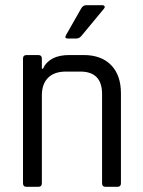

<svg xmlns="http://www.w3.org/2000/svg" viewBox="-20 -723 552 743"><path d="M315 -703H376Q382 -703 384.5 -699Q387 -695 382 -689L295 -584Q287 -574 275 -574H242Q228 -574 236 -588L294 -690Q301 -703 315 -703ZM128 0H83Q69 0 69 -14V-496Q69 -510 83 -510H128Q142 -510 142 -496V-457H146Q171 -510 248 -510H304Q372 -510 410 -471Q448 -432 448 -362V-14Q448 0 434 0H389Q375 0 375 -14V-359Q375 -446 291 -446H235Q190 -446 166 -422Q142 -398 142 -354V-14Q142 0 128 0Z"/></svg>

Font: Rajdhani Medium
Style: Regular
Weight: 500
Designer: Satya Rajpurohit, Jyotish Sonowal
Foundry: Indian Type Foundry
Version: Version 1.201 February 1, 2022